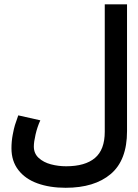

<svg xmlns="http://www.w3.org/2000/svg" viewBox="-20 -676 640 888"><path d="M33 10Q33 -22.5 38.8 -52.8Q44.5 -83 49.2 -97.8Q54 -112.5 64.5 -142.5L166.5 -119.5Q152.5 -89 144.5 -54.2Q136.5 -19.5 136.5 1.5Q136.5 34 159 54.5Q181.5 75 215.5 84Q249.5 93 286 93Q373.5 93 419 54.8Q464.5 16.5 464.5 -66.5V-656H567.5V-69Q567.5 65 492.2 128.8Q417 192.5 283.5 192.5Q210 192.5 153.2 172Q96.5 151.5 64.8 110.2Q33 69 33 10Z"/></svg>

Font: JuliaMono MediumItalic
Style: Regular
Weight: 500
Italic angle: -9°
Monospace: yes
Designer: cormullion
Foundry: corm
Version: Version 0.049; ttfautohint (v1.8.4)